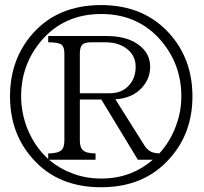

<svg xmlns="http://www.w3.org/2000/svg" viewBox="-20 -748 823 776"><path d="M177.7 -102.5H366.2V-127.9Q328.1 -127.9 314.5 -141.6Q302.7 -152.3 302.7 -180.7V-345.7H389.6L537.1 -102.5H597.7Q556.6 -66.4 505.9 -46.9Q452.1 -26.4 389.6 -26.4Q325.2 -26.4 270.5 -47.9Q218.8 -67.4 177.7 -102.5ZM624 -127.9Q600.6 -128.9 586.9 -136.7Q573.2 -144.5 562.5 -162.1L446.3 -346.7Q512.7 -350.6 551.8 -391.6Q586.9 -428.7 586.9 -478.5Q586.9 -532.2 541 -566.4Q493.2 -602.5 410.2 -602.5H174.8V-577.1Q215.8 -577.1 228.5 -567.4Q240.2 -558.6 240.2 -531.2V-180.7Q240.2 -151.4 228.5 -141.6Q214.8 -127.9 174.8 -127.9V-105.5Q122.1 -153.3 92.8 -222.7Q65.4 -289.1 65.4 -358.4Q65.4 -488.3 148.4 -585Q240.2 -691.4 389.6 -691.4Q537.1 -691.4 629.9 -585Q712.9 -488.3 712.9 -358.4Q712.9 -295.9 690.4 -237.3Q667 -174.8 624 -127.9ZM302.7 -371.1V-531.2Q302.7 -557.6 312.5 -567.4Q322.3 -577.1 349.6 -577.1H406.2Q460.9 -577.1 495.1 -548.8Q528.3 -521.5 528.3 -478.5Q528.3 -434.6 503.9 -406.2Q475.6 -371.1 422.9 -371.1ZM388.7 -727.5Q213.9 -727.5 112.3 -612.3Q20.5 -508.8 20.5 -358.4Q20.5 -209 112.3 -106.4Q213.9 8.8 388.7 8.8Q562.5 8.8 665 -106.4Q757.8 -209 757.8 -358.4Q757.8 -508.8 665 -612.3Q561.5 -727.5 388.7 -727.5Z"/></svg>

Font: Batang
Style: Regular
Weight: 400
Version: Version 2.21